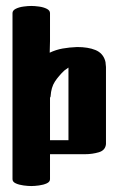

<svg xmlns="http://www.w3.org/2000/svg" viewBox="-20 -626 398 645"><path d="M147 -449Q168 -459 190.5 -463Q213 -467 239 -468Q276 -468 300.5 -458Q325 -448 333 -423Q335 -417 335 -411Q335 -408 336 -401V-142Q334 -121 312 -114.5Q290 -108 266 -108H148V-24Q148 -15 137 -10Q126 -5 111 -3Q96 -1 85 -1Q74 -1 59 -3Q44 -5 33 -10Q22 -15 22 -24V-582Q22 -591 33 -596.5Q44 -602 59 -604Q74 -606 85 -606Q96 -606 111 -604Q126 -602 137 -596.5Q148 -591 148 -582V-488ZM210 -155V-399L196 -389Q177 -371 164.5 -352Q152 -333 150 -303Q150 -300 148 -298V-155Z"/></svg>

Font: Nerko One
Style: Regular
Weight: 400
Designer: Nermin Kahrimanovic
Foundry: Nermin Kahrimanovic
Version: Version 1.101